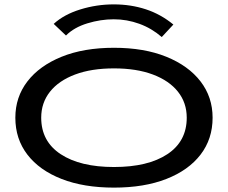

<svg xmlns="http://www.w3.org/2000/svg" viewBox="-20 -845 1040 876"><path d="M500 11Q362 11 261 -28.5Q160 -68 105 -139.5Q50 -211 50 -308Q50 -402 105 -473.5Q160 -545 261 -586Q362 -627 500 -627Q638 -627 739 -586Q840 -545 895 -473.5Q950 -402 950 -308Q950 -211 895 -139.5Q840 -68 739 -28.5Q638 11 500 11ZM500 -83Q655 -83 743.5 -141.5Q832 -200 832 -308Q832 -376 792 -426.5Q752 -477 677.5 -505Q603 -533 500 -533Q397 -533 322.5 -505Q248 -477 208 -426.5Q168 -376 168 -308Q168 -200 257 -141.5Q346 -83 500 -83ZM281 -683 225 -736Q272 -779 346.5 -802Q421 -825 499 -825Q577 -825 645.5 -802.5Q714 -780 771 -733L718 -676Q672 -716 615.5 -736.5Q559 -757 499 -757Q439 -757 378.5 -738.5Q318 -720 281 -683Z"/></svg>

Font: Inconsolata UltraExpanded SemiBold
Style: Regular
Weight: 600
Width: 9
Monospace: yes
Designer: Raph Levien, Cyreal, Brenton Simpson
Foundry: Raph Levien, Cyreal, Google
Version: Version 3.001; ttfautohint (v1.8.2.53-6de2)